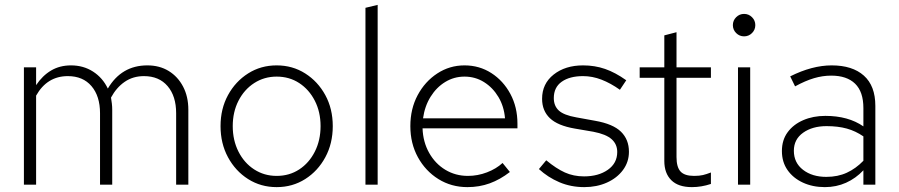

<svg xmlns="http://www.w3.org/2000/svg" viewBox="-20 -757 3685 787"><path d="M78 0V-481H128V-408Q154 -447 189.5 -468Q225 -489 271 -489Q322 -489 361.5 -463.5Q401 -438 422 -394Q478 -489 584 -489Q634 -489 671.5 -466Q709 -443 730.5 -402Q752 -361 752 -307V0H702V-293Q702 -363 667 -404Q632 -445 570 -445Q525 -445 491 -421.5Q457 -398 435 -357Q437 -345 438.5 -332.5Q440 -320 440 -307V0H390V-293Q390 -363 355 -404Q320 -445 258 -445Q173 -445 128 -365V0Z M1114 10Q1049 10 997 -23Q945 -56 914.5 -112.5Q884 -169 884 -240Q884 -311 914.5 -367Q945 -423 997 -456Q1049 -489 1114 -489Q1179 -489 1231 -456Q1283 -423 1313.5 -367Q1344 -311 1344 -240Q1344 -169 1313.5 -112.5Q1283 -56 1231 -23Q1179 10 1114 10ZM1114 -36Q1166 -36 1206.5 -62.5Q1247 -89 1270.5 -135.5Q1294 -182 1294 -240Q1294 -298 1270.5 -344Q1247 -390 1206.5 -416.5Q1166 -443 1114 -443Q1063 -443 1022 -416.5Q981 -390 957.5 -344Q934 -298 934 -240Q934 -182 957.5 -135.5Q981 -89 1022 -62.5Q1063 -36 1114 -36Z M1478 0V-725L1528 -737V0Z M1896 10Q1830 10 1777 -23Q1724 -56 1693 -112.5Q1662 -169 1662 -240Q1662 -311 1692 -367Q1722 -423 1772.5 -456Q1823 -489 1884 -489Q1945 -489 1994 -457.5Q2043 -426 2072 -372Q2101 -318 2101 -250V-231H1712Q1714 -175 1739 -130.5Q1764 -86 1805.5 -61Q1847 -36 1898 -36Q1938 -36 1976 -50.5Q2014 -65 2040 -89L2070 -52Q2030 -21 1987.5 -5.5Q1945 10 1896 10ZM1714 -272H2050Q2046 -321 2023 -359.5Q2000 -398 1964 -420.5Q1928 -443 1884 -443Q1841 -443 1805 -421Q1769 -399 1745 -360.5Q1721 -322 1714 -272Z M2375 10Q2320 10 2273 -10Q2226 -30 2189 -64L2219 -100Q2260 -66 2295.5 -50Q2331 -34 2374 -34Q2433 -34 2471.5 -61Q2510 -88 2510 -134Q2510 -166 2487 -186.5Q2464 -207 2412 -217L2336 -230Q2266 -242 2234 -272.5Q2202 -303 2202 -352Q2202 -414 2249.5 -451.5Q2297 -489 2370 -489Q2418 -489 2460 -474.5Q2502 -460 2547 -428L2521 -389Q2483 -416 2445.5 -430.5Q2408 -445 2370 -445Q2315 -445 2282.5 -422Q2250 -399 2250 -355Q2250 -323 2270.5 -304Q2291 -285 2342 -276L2419 -262Q2493 -249 2525.5 -217Q2558 -185 2558 -135Q2558 -93 2533.5 -60Q2509 -27 2467.5 -8.5Q2426 10 2375 10Z M2816 10Q2760 10 2731.5 -18.5Q2703 -47 2703 -97V-438H2602V-481H2703V-612L2753 -625V-481H2894V-438H2753V-113Q2753 -72 2769.5 -54Q2786 -36 2825 -36Q2847 -36 2861.5 -39.5Q2876 -43 2894 -50V-3Q2855 10 2816 10Z M3030 -608Q3011 -608 2997.5 -621.5Q2984 -635 2984 -654Q2984 -673 2997.5 -686.5Q3011 -700 3030 -700Q3049 -700 3062.5 -686.5Q3076 -673 3076 -654Q3076 -635 3062.5 -621.5Q3049 -608 3030 -608ZM3005 0V-481H3055V0Z M3361 10Q3311 10 3271 -8.5Q3231 -27 3208 -60Q3185 -93 3185 -138Q3185 -183 3208.5 -215Q3232 -247 3272.5 -264.5Q3313 -282 3363 -282Q3457 -282 3519 -239V-314Q3519 -381 3485 -414Q3451 -447 3387 -447Q3352 -447 3316.5 -436.5Q3281 -426 3239 -403L3219 -444Q3309 -489 3389 -489Q3474 -489 3521 -447Q3568 -405 3568 -323V0H3519V-59Q3488 -26 3448 -8Q3408 10 3361 10ZM3234 -139Q3234 -90 3271.5 -61Q3309 -32 3367 -32Q3414 -32 3451 -49Q3488 -66 3519 -98V-198Q3487 -220 3451 -230Q3415 -240 3368 -240Q3310 -240 3272 -213Q3234 -186 3234 -139Z"/></svg>

Font: Red Hat Text Light
Style: Regular
Weight: 300
Designer: Pentagram, MCKL
Foundry: Pentagram, MCKL
Version: Version 1.023; ttfautohint (v1.8.3)